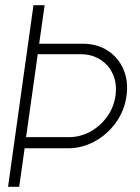

<svg xmlns="http://www.w3.org/2000/svg" viewBox="-20 -720 538 740"><path d="M11 0 109 -700H152L131 -551.5H298.5Q354 -551.5 395 -525Q436 -498.5 455.8 -452.8Q475.5 -407 467.5 -350Q459.5 -292.5 426.2 -246.8Q393 -201 344.5 -174.8Q296 -148.5 242.5 -148.5H75L54 0ZM80.5 -191.5H246.5Q289 -191.5 327.2 -212.2Q365.5 -233 392 -269Q418.5 -305 425 -351Q431.5 -397 415.5 -433.2Q399.5 -469.5 366.8 -490.2Q334 -511 291.5 -511H125.5Z"/></svg>

Font: Urbanist ExtraLight
Style: Italic
Weight: 250
Version: Version 1.303